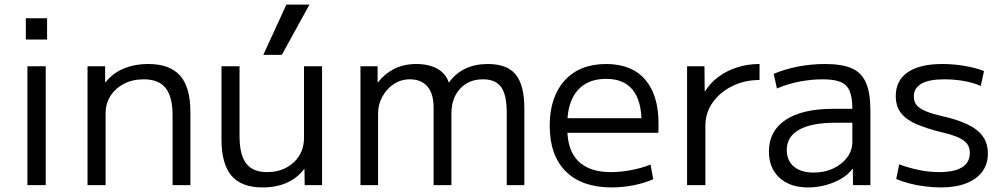

<svg xmlns="http://www.w3.org/2000/svg" viewBox="-20 -810 4384 840"><path d="M93 -637V-730H186V-637ZM100 0V-520H180V0Z M363 0V-520H440V-450H442Q472 -489 520 -509.5Q568 -530 629 -530Q723 -530 768 -479Q813 -428 813 -320V0H735V-306Q735 -387 704.5 -425Q674 -463 609 -463Q560 -463 522.5 -443.5Q485 -424 463.5 -390.5Q442 -357 442 -313V0Z M1129 10Q1036 10 992.5 -41.5Q949 -93 949 -200V-520H1028V-214Q1028 -133 1057 -95Q1086 -57 1148 -57Q1196 -57 1232.5 -76.5Q1269 -96 1289.5 -129.5Q1310 -163 1310 -207V-520H1389V0H1313L1312 -70H1310Q1281 -31 1235 -10.5Q1189 10 1129 10ZM1213 -570H1132L1233 -790H1334Z M1557 0V-520H1632V-450H1634Q1661 -486 1703.5 -508Q1746 -530 1801 -530Q1856 -530 1893 -509.5Q1930 -489 1943 -450H1945Q1974 -490 2016.5 -510Q2059 -530 2115 -530Q2199 -530 2236.5 -483.5Q2274 -437 2274 -335V0H2197V-318Q2197 -395 2172.5 -429Q2148 -463 2093 -463Q2031 -463 1993 -422Q1955 -381 1955 -313V0H1877V-340Q1877 -400 1850 -431.5Q1823 -463 1773 -463Q1734 -463 1702.5 -442Q1671 -421 1652.5 -386.5Q1634 -352 1634 -313V0Z M2656 10Q2526 10 2455.5 -60Q2385 -130 2385 -260Q2385 -386 2450.5 -458Q2516 -530 2632 -530Q2743 -530 2802 -462.5Q2861 -395 2861 -269Q2861 -259 2861 -248Q2861 -237 2860 -229H2428V-293H2802L2787 -272Q2787 -369 2748 -417Q2709 -465 2632 -465Q2550 -465 2506 -413.5Q2462 -362 2462 -267V-247Q2462 -152 2510.5 -104.5Q2559 -57 2653 -57Q2696 -57 2742.5 -66Q2789 -75 2826 -90L2838 -26Q2800 -9 2752 0.5Q2704 10 2656 10Z M2986 0V-520H3062L3063 -411H3065Q3088 -448 3124 -474.5Q3160 -501 3206 -515.5Q3252 -530 3303 -530V-460Q3237 -460 3183 -433Q3129 -406 3097.5 -361Q3066 -316 3066 -260V0Z M3515 10Q3436 10 3390 -32.5Q3344 -75 3344 -147Q3344 -237 3417 -285.5Q3490 -334 3626 -334H3709Q3709 -384 3697 -412Q3685 -440 3657 -451.5Q3629 -463 3579 -463Q3529 -463 3477.5 -453Q3426 -443 3379 -423L3365 -487Q3415 -508 3472.5 -519Q3530 -530 3589 -530Q3664 -530 3707 -511Q3750 -492 3769 -447Q3788 -402 3788 -327V0H3712L3711 -71H3709Q3683 -35 3628.5 -12.5Q3574 10 3515 10ZM3540 -55Q3587 -55 3625.5 -73Q3664 -91 3686.5 -121.5Q3709 -152 3709 -189V-273H3636Q3530 -273 3476 -242.5Q3422 -212 3422 -154Q3422 -108 3453 -81.5Q3484 -55 3540 -55Z M4097 10Q4063 10 4027 5.5Q3991 1 3958.5 -7.5Q3926 -16 3901 -27L3914 -91Q3954 -76 3999.5 -66.5Q4045 -57 4089 -57Q4155 -57 4189 -78Q4223 -99 4223 -141Q4223 -168 4208 -184.5Q4193 -201 4163.5 -212.5Q4134 -224 4089 -234Q4035 -248 3991.5 -266Q3948 -284 3923.5 -313.5Q3899 -343 3899 -390Q3899 -458 3951.5 -494Q4004 -530 4103 -530Q4150 -530 4198.5 -522Q4247 -514 4285 -499L4271 -434Q4236 -449 4195 -456Q4154 -463 4112 -463Q4045 -463 4011.5 -444Q3978 -425 3978 -388Q3978 -363 3992 -348Q4006 -333 4034 -322Q4062 -311 4105 -301Q4146 -292 4181.5 -279Q4217 -266 4244 -248Q4271 -230 4286.5 -203Q4302 -176 4302 -139Q4302 -92 4277.5 -59Q4253 -26 4207 -8Q4161 10 4097 10Z"/></svg>

Font: M PLUS 1 Thin
Style: Regular
Weight: 400
Version: Version 1.001